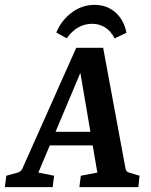

<svg xmlns="http://www.w3.org/2000/svg" viewBox="-35 -771 622 791"><path d="M156 -228H379L392 -172H135ZM482 -77Q483 -71 487 -66Q491 -61 500 -59L540 -47L535 0H292L298 -47L366 -60L286 -530H321L123 -60L188 -47L182 0H-15L-9 -47L35 -59Q51 -63 57 -76L279 -574H390ZM437 -613Q422 -643 398 -658Q374 -673 345 -673Q313 -673 286.5 -657.5Q260 -642 240 -613L197 -637Q217 -686 259.5 -718.5Q302 -751 355 -751Q390 -751 417.5 -736Q445 -721 462.5 -695Q480 -669 486 -636Z"/></svg>

Font: Rasa SemiBold
Style: Italic
Weight: 600
Italic angle: -7.10001°
Designer: Anna Giedrys (Yrsa+Rasa design), David Brezina (Yrsa art-direction, Rasa art-direction, design)
Foundry: Rosetta Type Foundry
Version: Version 2.004